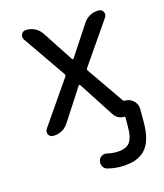

<svg xmlns="http://www.w3.org/2000/svg" viewBox="-112 -632 790 924"><g transform="rotate(-15 282.5 -170.0)"><path d="M288.1 -222.7Q287.1 -224.6 284.2 -224.6Q281.2 -224.6 280.3 -222.7L175.8 -61.5Q148.4 -20.5 99.6 -20.5Q83 -20.5 76.2 -34.2Q73.2 -41 73.2 -46.9Q73.2 -53.7 78.1 -61.5L229.5 -281.2Q233.4 -287.1 229.5 -293L83 -504.9Q74.2 -518.6 81.5 -532.7Q88.9 -546.9 105.5 -546.9Q156.2 -546.9 183.6 -504.9L282.2 -354.5Q283.2 -352.5 286.1 -352.5Q289.1 -352.5 290 -354.5L389.6 -505.9Q417 -546.9 466.8 -546.9Q482.4 -546.9 489.3 -533.2Q496.1 -519.5 487.3 -505.9L340.8 -293Q336.9 -287.1 340.8 -281.2L465.8 -100.6Q469.7 -94.7 476.6 -94.7H479.5Q502.9 -94.7 520 -77.6Q537.1 -60.5 537.1 -37.1V28.3Q537.1 122.1 498 164.6Q459 207 375 207Q344.7 207 312.5 199.2Q296.9 196.3 289.1 182.6Q281.2 168.9 285.2 153.3Q289.1 138.7 301.8 131.8Q314.5 125 329.1 128.9Q350.6 133.8 369.1 133.8Q418.9 133.8 438.5 110.4Q458 86.9 458 28.3V-15.6Q458 -20.5 453.1 -20.5Q418.9 -20.5 400.4 -49.8Z"/></g></svg>

Font: Gen Jyuu Gothic P Regular
Style: Regular
Weight: 400
Designer: [Source Han Sans]
Ryoko NISHIZUKA  (kana & ideographs); Paul D. Hunt (Latin, Greek & Cyrillic); Wenlong ZHANG  (bopomofo
Version: Version 1.002.20150607